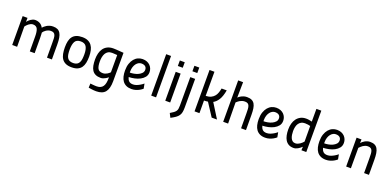

<svg xmlns="http://www.w3.org/2000/svg" viewBox="2 -1797 6338 3118"><g transform="rotate(20 3171.5 -237.5)"><path d="M96 0 95 -499H179L178 -429Q187 -442 201 -456Q215 -470 232.5 -482Q250 -494 269.5 -502Q289 -510 310 -510Q355 -510 392 -490Q429 -470 450 -428Q461 -440 476.5 -454Q492 -468 513 -480.5Q534 -493 560.5 -501.5Q587 -510 620 -510Q666 -510 696.5 -495.5Q727 -481 746 -450Q765 -419 773 -372Q781 -325 781 -260L782 0H697L696 -254Q696 -298 694.5 -331Q693 -364 684.5 -386Q676 -408 658.5 -419Q641 -430 609 -430Q586 -430 565 -422Q544 -414 527 -402.5Q510 -391 497.5 -378Q485 -365 479 -354Q479 -344 481 -321.5Q483 -299 483 -256L484 0H400L399 -254Q399 -344 378.5 -387Q358 -430 299 -430Q279 -430 260.5 -421Q242 -412 226 -399.5Q210 -387 197.5 -373Q185 -359 178 -349L181 0Z M1125 -510Q1183 -510 1223 -491.5Q1263 -473 1288 -439Q1313 -405 1324 -357Q1335 -309 1335 -250Q1335 -190 1325 -141.5Q1315 -93 1291 -59.5Q1267 -26 1226.5 -7.5Q1186 11 1125 11Q1063 11 1022 -7.5Q981 -26 956.5 -61Q932 -96 922 -146Q912 -196 912 -259Q912 -319 922.5 -365.5Q933 -412 958 -444.5Q983 -477 1024 -493.5Q1065 -510 1125 -510ZM1125 -63Q1164 -63 1188.5 -77Q1213 -91 1226.5 -116.5Q1240 -142 1244.5 -178Q1249 -214 1249 -257Q1249 -345 1221.5 -390.5Q1194 -436 1125 -436Q1052 -436 1025.5 -389Q999 -342 998 -252Q998 -206 1003 -171Q1008 -136 1022 -112Q1036 -88 1060.5 -75.5Q1085 -63 1125 -63Z M1663 -435Q1623 -435 1596.5 -419Q1570 -403 1554 -375.5Q1538 -348 1531 -312Q1524 -276 1524 -236Q1524 -155 1546.5 -114Q1569 -73 1633 -73Q1655 -73 1674.5 -80Q1694 -87 1710 -96.5Q1726 -106 1737 -116Q1748 -126 1754 -132V-430Q1737 -431 1720 -432Q1706 -433 1690 -434Q1674 -435 1663 -435ZM1633 240Q1611 240 1588 238Q1565 236 1545 233Q1522 230 1500 226L1503 154Q1524 156 1544 158Q1561 160 1580 161Q1599 162 1613 162Q1652 162 1679 149Q1706 136 1722 111.5Q1738 87 1745 51.5Q1752 16 1752 -29V-45Q1750 -43 1738 -34Q1726 -25 1709 -15Q1692 -5 1670.5 3Q1649 11 1628 11Q1574 11 1537.5 -6Q1501 -23 1479.5 -55.5Q1458 -88 1449 -135Q1440 -182 1440 -242Q1440 -297 1452 -345.5Q1464 -394 1490 -430.5Q1516 -467 1558.5 -488.5Q1601 -510 1662 -510Q1682 -510 1712 -508Q1742 -506 1770 -504Q1803 -501 1838 -499V-8Q1838 120 1789.5 180Q1741 240 1633 240Z M2156 -69Q2188 -69 2218.5 -81Q2249 -93 2274 -108Q2303 -125 2329 -147L2345 -63Q2321 -42 2292 -26Q2267 -12 2232.5 -1Q2198 10 2158 10Q2105 10 2067 -8Q2029 -26 2005 -58.5Q1981 -91 1970 -137Q1959 -183 1959 -239Q1959 -308 1976.5 -358.5Q1994 -409 2023 -443Q2052 -477 2089.5 -493.5Q2127 -510 2167 -510Q2209 -510 2241.5 -497Q2274 -484 2296.5 -461.5Q2319 -439 2331 -409.5Q2343 -380 2343 -347Q2343 -296 2315 -261Q2287 -226 2244 -203.5Q2201 -181 2149.5 -170Q2098 -159 2051 -158Q2060 -118 2084 -93.5Q2108 -69 2156 -69ZM2172 -436Q2149 -436 2126 -424Q2103 -412 2084.5 -388.5Q2066 -365 2054.5 -330.5Q2043 -296 2043 -250Q2043 -245 2043.5 -241Q2044 -237 2044 -232Q2076 -232 2114.5 -239Q2153 -246 2186 -261.5Q2219 -277 2241.5 -301Q2264 -325 2264 -360Q2264 -396 2240.5 -416Q2217 -436 2172 -436Z M2497 -715H2581L2582 0H2498Z M2740 -499H2825L2826 0H2741ZM2740 -695H2825V-600H2740Z M2992 -499H3076V-5Q3076 43 3069.5 76.5Q3063 110 3045 136Q3027 162 2995.5 184.5Q2964 207 2914 233L2878 162Q2914 141 2936.5 124.5Q2959 108 2971.5 90Q2984 72 2988 49.5Q2992 27 2992 -6ZM2992 -695H3076V-600H2992Z M3247 0 3246 -715H3331V-298Q3386 -300 3421.5 -317.5Q3457 -335 3479.5 -362.5Q3502 -390 3514 -425.5Q3526 -461 3533 -499H3622Q3602 -389 3565 -331Q3528 -273 3480 -248L3635 0H3543L3398 -223Q3381 -220 3364.5 -219Q3348 -218 3331 -218L3332 0Z M3742 0 3741 -715H3826L3822 -447Q3830 -455 3843.5 -466Q3857 -477 3876 -486.5Q3895 -496 3918.5 -503Q3942 -510 3971 -510Q4021 -510 4053 -494.5Q4085 -479 4103 -448Q4121 -417 4128 -370.5Q4135 -324 4135 -261L4136 0H4051L4050 -257Q4050 -299 4048 -331.5Q4046 -364 4037.5 -386Q4029 -408 4011.5 -419Q3994 -430 3963 -430Q3937 -430 3915.5 -423Q3894 -416 3876.5 -406Q3859 -396 3846 -384.5Q3833 -373 3823 -364L3827 0Z M4466 -69Q4498 -69 4528.5 -81Q4559 -93 4584 -108Q4613 -125 4639 -147L4655 -63Q4631 -42 4602 -26Q4577 -12 4542.5 -1Q4508 10 4468 10Q4415 10 4377 -8Q4339 -26 4315 -58.5Q4291 -91 4280 -137Q4269 -183 4269 -239Q4269 -308 4286.5 -358.5Q4304 -409 4333 -443Q4362 -477 4399.5 -493.5Q4437 -510 4477 -510Q4519 -510 4551.5 -497Q4584 -484 4606.5 -461.5Q4629 -439 4641 -409.5Q4653 -380 4653 -347Q4653 -296 4625 -261Q4597 -226 4554 -203.5Q4511 -181 4459.5 -170Q4408 -159 4361 -158Q4370 -118 4394 -93.5Q4418 -69 4466 -69ZM4482 -436Q4459 -436 4436 -424Q4413 -412 4394.5 -388.5Q4376 -365 4364.5 -330.5Q4353 -296 4353 -250Q4353 -245 4353.5 -241Q4354 -237 4354 -232Q4386 -232 4424.5 -239Q4463 -246 4496 -261.5Q4529 -277 4551.5 -301Q4574 -325 4574 -360Q4574 -396 4550.5 -416Q4527 -436 4482 -436Z M5178 0H5094L5097 -62Q5067 -32 5030.5 -11.5Q4994 9 4959 9Q4908 9 4873.5 -10.5Q4839 -30 4817.5 -64.5Q4796 -99 4786.5 -146Q4777 -193 4777 -247Q4777 -300 4790 -348Q4803 -396 4830 -432Q4857 -468 4897.5 -489Q4938 -510 4992 -510Q5021 -510 5046.5 -505Q5072 -500 5093 -495V-715H5178ZM4960 -72Q4982 -72 5002 -80Q5022 -88 5039.5 -100Q5057 -112 5071 -125.5Q5085 -139 5094 -150L5093 -419Q5076 -424 5052 -428Q5028 -432 5000 -432Q4962 -432 4935.5 -417.5Q4909 -403 4892 -378Q4875 -353 4867.5 -319Q4860 -285 4860 -247Q4860 -217 4864.5 -186Q4869 -155 4880 -129.5Q4891 -104 4910.5 -88Q4930 -72 4960 -72Z M5515 -69Q5547 -69 5577.5 -81Q5608 -93 5633 -108Q5662 -125 5688 -147L5704 -63Q5680 -42 5651 -26Q5626 -12 5591.5 -1Q5557 10 5517 10Q5464 10 5426 -8Q5388 -26 5364 -58.5Q5340 -91 5329 -137Q5318 -183 5318 -239Q5318 -308 5335.5 -358.5Q5353 -409 5382 -443Q5411 -477 5448.5 -493.5Q5486 -510 5526 -510Q5568 -510 5600.5 -497Q5633 -484 5655.5 -461.5Q5678 -439 5690 -409.5Q5702 -380 5702 -347Q5702 -296 5674 -261Q5646 -226 5603 -203.5Q5560 -181 5508.5 -170Q5457 -159 5410 -158Q5419 -118 5443 -93.5Q5467 -69 5515 -69ZM5531 -436Q5508 -436 5485 -424Q5462 -412 5443.5 -388.5Q5425 -365 5413.5 -330.5Q5402 -296 5402 -250Q5402 -245 5402.5 -241Q5403 -237 5403 -232Q5435 -232 5473.5 -239Q5512 -246 5545 -261.5Q5578 -277 5600.5 -301Q5623 -325 5623 -360Q5623 -396 5599.5 -416Q5576 -436 5531 -436Z M5867 0 5866 -499H5951L5949 -436Q5959 -448 5974.5 -461Q5990 -474 6009 -485Q6028 -496 6051 -503Q6074 -510 6099 -510Q6147 -510 6178 -494.5Q6209 -479 6227 -448Q6245 -417 6252.5 -370Q6260 -323 6260 -260L6261 0H6177L6176 -256Q6176 -298 6174 -330.5Q6172 -363 6163.5 -385Q6155 -407 6137.5 -418.5Q6120 -430 6089 -430Q6064 -430 6044 -422.5Q6024 -415 6007 -404Q5990 -393 5976 -379.5Q5962 -366 5949 -353V0Z"/></g></svg>

Font: Panefresco 500wt
Style: Regular
Weight: 700
Foundry: Campivisivi & Chank Co
Version: Version 1.001